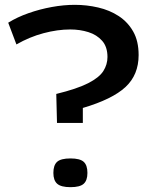

<svg xmlns="http://www.w3.org/2000/svg" viewBox="-20 -770 622 795"><path d="M216 -261 213 -381Q299 -402 345 -425.5Q391 -449 408 -476Q425 -503 425 -534Q425 -576 403 -601Q381 -626 346 -637Q311 -648 271 -648Q218 -648 160 -632.5Q102 -617 48 -586L14 -676Q51 -699 98 -715.5Q145 -732 194.5 -741Q244 -750 290 -750Q339 -750 386.5 -739Q434 -728 471.5 -703.5Q509 -679 531.5 -639.5Q554 -600 554 -542Q554 -460 499.5 -409.5Q445 -359 323 -323V-261ZM201 -54Q201 -86 216.5 -100Q232 -114 272 -114Q311 -114 326.5 -100Q342 -86 342 -54Q342 -23 326.5 -9Q311 5 272 5Q233 5 217 -9Q201 -23 201 -54Z"/></svg>

Font: Georama Extended Medium
Style: Regular
Weight: 500
Width: 7
Designer: Jean-Baptiste Levee
Foundry: Production Type
Version: Version 1.000